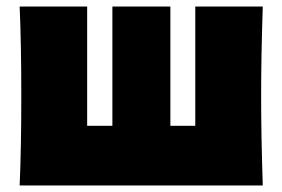

<svg xmlns="http://www.w3.org/2000/svg" viewBox="-20 -566 862 586"><path d="M782 -546Q777 -394 777 -273Q777 -152 782 0H40Q45 -114 45 -273Q45 -432 40 -546H246V-182H323V-546H500V-182H576V-546Z"/></svg>

Font: Dela Gothic One
Style: Regular
Weight: 400
Designer: aratakana
Foundry: aratakana
Version: Version 1.004